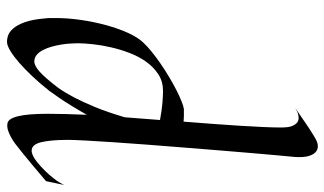

<svg xmlns="http://www.w3.org/2000/svg" viewBox="-214 -724 948 561"><g transform="rotate(90 260.5 -444.0)"><path d="M521 -157.2 509.8 -104Q483.4 -81.5 466.1 -67.1Q448.7 -52.7 438 -43.9Q425.3 -33.7 418 -27.8Q409.7 -21 400.4 -13.9Q391.1 -6.8 381.1 -1.5Q371.1 3.9 361.1 7.1Q351.1 10.3 341.8 8.8Q313 5.9 313 -107.9Q313 -157.2 315.9 -223.1Q301.8 -198.2 289.3 -178Q276.9 -157.7 267.1 -143.6Q255.9 -127 246.1 -113.8Q224.1 -85.9 203.1 -63.7Q182.1 -41.5 163.6 -25.4Q145 -9.3 130.1 -0.2Q115.2 8.8 106 9.8Q96.7 10.7 85.4 7.3Q74.2 3.9 63.7 -8.1Q53.2 -20 45.2 -42.5Q37.1 -64.9 34.2 -102.1Q33.2 -109.4 33.2 -116.9Q33.2 -124.5 33.2 -131.8Q33.2 -167.5 38.8 -206.1Q44.4 -244.6 54 -279.5Q63.5 -314.5 76.4 -343Q89.4 -371.6 104 -387.2Q114.7 -398.9 130.9 -412.1Q147 -425.3 165.8 -438.2Q184.6 -451.2 204.6 -463.1Q224.6 -475.1 242.7 -484.4Q260.7 -493.7 275.4 -499.5Q290 -505.4 298.8 -506.8H308.6Q313.5 -506.8 320.3 -506.8Q327.1 -506.8 335.9 -505.9Q339.4 -549.8 342.5 -591.3Q345.7 -632.8 347.9 -669.7Q350.1 -706.5 351.6 -737.3Q353 -768.1 353 -790Q353 -809.6 349.9 -819.6Q346.7 -829.6 339.8 -836.9Q335.4 -840.8 329.1 -841.8Q323.7 -842.8 315.4 -840.8Q307.1 -838.9 295.9 -832Q320.8 -849.1 337.9 -860.8Q355 -872.6 366.2 -879.4Q378.9 -887.7 387.2 -892.1Q397.5 -897.9 407.5 -898.2Q417.5 -898.4 425.3 -891.4Q433.1 -884.3 437 -869.1Q440.9 -854 439 -829.1Q437.5 -816.4 434.8 -784.9Q432.1 -753.4 428.2 -709.7Q424.3 -666 420.2 -613.8Q416 -561.5 411.6 -506.8Q407.2 -452.1 403.1 -398.7Q398.9 -345.2 396 -299.6Q393.1 -253.9 391.1 -219.2Q389.2 -184.6 389.2 -168Q389.2 -117.7 396 -89.8Q402.8 -62 420.9 -62Q433.6 -62 453.1 -77.1Q467.3 -88.4 480 -101.6Q491.2 -112.8 502.4 -127.2Q513.7 -141.6 521 -157.2ZM331.1 -437Q302.2 -442.4 281.2 -444.1Q260.3 -445.8 246.1 -445.8Q218.8 -445.8 198 -432.4Q177.2 -418.9 161.6 -397.5Q146 -376 135.5 -348.6Q125 -321.3 118.7 -293.5Q112.3 -265.6 109.6 -240Q106.9 -214.4 106.9 -195.8Q106.9 -188 107.7 -175.5Q108.4 -163.1 110.6 -149.2Q112.8 -135.3 116.7 -121.1Q120.6 -106.9 126.5 -95.5Q132.3 -84 140.6 -76.9Q148.9 -69.8 160.2 -69.8Q172.9 -69.8 190.7 -85.9Q208.5 -102.1 236.8 -139.2Q250.5 -158.2 265.1 -186Q277.8 -210 293 -246.6Q308.1 -283.2 323.2 -334Z"/></g></svg>

Font: Quintessential
Style: Regular
Weight: 400
Designer: Astigmatic (AOETI)
Foundry: Astigmatic (AOETI)
Version: Version 1.000